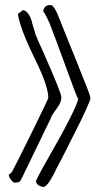

<svg xmlns="http://www.w3.org/2000/svg" viewBox="-20 -728 419 765"><path d="M200.2 -45.9C200.2 -45.9 200.7 -45.9 200.7 -46.4L201.2 -47.4L200.2 -45.9C200.2 -45.9 202.1 -50.3 203.1 -52.7L227.1 -98.1L280.3 -203.6C296.9 -235.8 311 -265.1 322.3 -290C334 -316.4 340.3 -332 340.3 -336.9C340.3 -343.3 331.1 -369.1 312.5 -414.6V-414.1C294.4 -460 275.4 -508.8 253.9 -560.5C232.9 -612.3 220.7 -642.1 217.3 -651.4C203.1 -689.9 190.9 -708 181.6 -708C164.6 -708 154.3 -700.2 152.3 -683.1C161.1 -670.4 168.9 -654.8 177.2 -636.2L187.5 -608.9L205.6 -561.5C213.9 -540 229 -498.5 252 -435.1C273.4 -376.5 285.6 -343.8 291.5 -333C285.6 -305.7 243.7 -222.2 166 -87.4C137.7 -37.6 123.5 -9.8 123.5 -5.4C123.5 7.8 143.1 16.6 151.9 16.6C161.1 16.6 170.4 6.8 181.2 -11.7V-11.2C189 -23.4 193.8 -33.7 200.2 -45.9ZM61 -6.8 76.2 -37.1 81.1 -47.9V-47.4C107.9 -103.5 137.2 -162.6 164.1 -219.2L173.8 -238.8C179.2 -249 182.6 -257.8 185.1 -263.2C187 -269 193.8 -278.8 205.1 -294.4C218.3 -311.5 224.6 -326.7 224.6 -339.8C224.6 -352.1 200.2 -412.1 151.9 -521.5C135.3 -557.1 125 -581.5 121.6 -590.8L106.9 -640.1C107.4 -639.2 107.4 -640.6 106.9 -642.6C98.1 -669.4 87.4 -684.6 71.8 -688L51.3 -672.4C56.6 -632.8 83.5 -565.4 118.7 -493.7C153.8 -423.8 172.4 -370.1 172.4 -338.4C172.4 -335 147.5 -283.2 107.4 -201.7C65.4 -116.2 38.6 -63 26.9 -41.5L14.6 -31.7C16.6 -19 29.3 0 40 0C49.3 -1.5 53.7 -2 53.7 -2Z"/></svg>

Font: Amatic Mod Bold ONEptTWO
Style: Bold
Weight: 700
Designer: David Occhino Design
Foundry: David Occhino Design
Version: Version 1.2